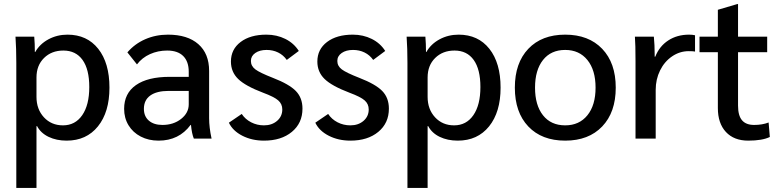

<svg xmlns="http://www.w3.org/2000/svg" viewBox="-20 -680 3832 942"><path d="M60 -372Q60 -442 56 -500H148Q151 -466 151 -425H153Q175 -464 217.5 -487Q260 -510 311 -510Q407 -510 462 -440.5Q517 -371 517 -250Q517 -130 460.5 -60Q404 10 307 10Q257 10 218.5 -8.5Q180 -27 162 -61H159V242H60ZM418 -253Q418 -340 385 -386Q352 -432 291 -432Q233 -432 196 -395.5Q159 -359 159 -300V-205Q159 -144 195.5 -104.5Q232 -65 289 -65Q349 -65 383.5 -115Q418 -165 418 -253Z M589 -146Q589 -222 647 -262.5Q705 -303 812 -303H906V-328Q906 -378 879 -405Q852 -432 800 -432Q755 -432 716 -414.5Q677 -397 652 -364L605 -423Q641 -465 692.5 -487.5Q744 -510 804 -510Q900 -510 953 -463.5Q1006 -417 1006 -332V-100Q1006 -55 1018 0H931Q921 -24 917 -67H915Q858 10 758 10Q709 10 670.5 -10Q632 -30 610.5 -65.5Q589 -101 589 -146ZM906 -168V-234H808Q749 -234 717.5 -211.5Q686 -189 686 -146Q686 -109 710.5 -88Q735 -67 777 -67Q831 -67 868.5 -96.5Q906 -126 906 -168Z M1103 -78 1166 -121Q1183 -95 1212 -80Q1241 -65 1275 -65Q1314 -65 1339.5 -87Q1365 -109 1365 -143Q1365 -170 1345 -187.5Q1325 -205 1271 -225Q1184 -258 1148.5 -292.5Q1113 -327 1113 -378Q1113 -438 1160.5 -474Q1208 -510 1287 -510Q1338 -510 1380 -489Q1422 -468 1446 -430L1387 -386Q1370 -410 1344.5 -422.5Q1319 -435 1288 -435Q1254 -435 1232.5 -420Q1211 -405 1211 -381Q1211 -356 1233 -339.5Q1255 -323 1319 -298Q1399 -267 1431.5 -233.5Q1464 -200 1464 -147Q1464 -76 1412 -33Q1360 10 1275 10Q1216 10 1169 -14Q1122 -38 1103 -78Z M1527 -78 1590 -121Q1607 -95 1636 -80Q1665 -65 1699 -65Q1738 -65 1763.5 -87Q1789 -109 1789 -143Q1789 -170 1769 -187.5Q1749 -205 1695 -225Q1608 -258 1572.5 -292.5Q1537 -327 1537 -378Q1537 -438 1584.5 -474Q1632 -510 1711 -510Q1762 -510 1804 -489Q1846 -468 1870 -430L1811 -386Q1794 -410 1768.5 -422.5Q1743 -435 1712 -435Q1678 -435 1656.5 -420Q1635 -405 1635 -381Q1635 -356 1657 -339.5Q1679 -323 1743 -298Q1823 -267 1855.5 -233.5Q1888 -200 1888 -147Q1888 -76 1836 -33Q1784 10 1699 10Q1640 10 1593 -14Q1546 -38 1527 -78Z M1979 -372Q1979 -442 1975 -500H2067Q2070 -466 2070 -425H2072Q2094 -464 2136.5 -487Q2179 -510 2230 -510Q2326 -510 2381 -440.5Q2436 -371 2436 -250Q2436 -130 2379.5 -60Q2323 10 2226 10Q2176 10 2137.5 -8.5Q2099 -27 2081 -61H2078V242H1979ZM2337 -253Q2337 -340 2304 -386Q2271 -432 2210 -432Q2152 -432 2115 -395.5Q2078 -359 2078 -300V-205Q2078 -144 2114.5 -104.5Q2151 -65 2208 -65Q2268 -65 2302.5 -115Q2337 -165 2337 -253Z M2506 -250Q2506 -371 2572 -440.5Q2638 -510 2753 -510Q2868 -510 2934.5 -440.5Q3001 -371 3001 -250Q3001 -129 2934.5 -59.5Q2868 10 2753 10Q2638 10 2572 -59.5Q2506 -129 2506 -250ZM2902 -250Q2902 -336 2862 -385.5Q2822 -435 2753 -435Q2683 -435 2644 -385.5Q2605 -336 2605 -250Q2605 -164 2644 -114.5Q2683 -65 2753 -65Q2822 -65 2862 -114.5Q2902 -164 2902 -250Z M3098 -378Q3098 -463 3095 -500H3188Q3192 -460 3192 -412V-402H3195Q3215 -453 3258.5 -481.5Q3302 -510 3361 -510Q3377 -510 3390 -507V-427Q3383 -429 3359 -429Q3315 -429 3277.5 -403.5Q3240 -378 3218.5 -334.5Q3197 -291 3197 -239V0H3098Z M3502 -150V-424H3412V-500H3502V-632L3597 -660H3601V-500H3744V-424H3601V-162Q3601 -113 3620.5 -90Q3640 -67 3680 -67Q3720 -67 3751 -79L3757 -8Q3720 10 3651 10Q3581 10 3541.5 -32.5Q3502 -75 3502 -150Z"/></svg>

Font: Sarabun Medium
Style: Regular
Weight: 500
Designer: Suppakit Chalermlarp | Katatrad Co.,Ltd.
Foundry: Cadson Demak Co.,Ltd.
Version: Version 1.000; ttfautohint (v1.6)